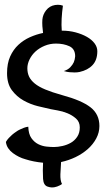

<svg xmlns="http://www.w3.org/2000/svg" viewBox="-20 -697 450 812"><path d="M242.2 -294.9Q325.2 -272.5 362.8 -243.2Q400.4 -213.9 400.4 -164.1Q400.4 -136.7 387.2 -111.8Q374 -86.9 351.6 -66.9Q329.1 -46.9 299.8 -32.7Q270.5 -18.6 238.3 -11.7Q236.3 13.7 235.4 40Q234.4 66.4 242.2 81.1Q237.3 85 231.9 87.4Q226.6 89.8 221.7 91.8Q215.8 93.8 210.9 94.7Q196.3 97.7 180.2 91.8Q164.1 85.9 162.1 59.6Q160.2 22.5 162.1 -8.8Q121.1 -12.7 87.9 -23.4Q73.2 -27.3 59.6 -34.2Q45.9 -41 34.2 -49.8Q22.5 -58.6 14.6 -70.3Q6.8 -82 4.9 -96.7Q9.8 -105.5 17.1 -113.3Q24.4 -121.1 31.2 -127Q39.1 -133.8 47.9 -139.6Q55.7 -145.5 64.5 -149.4Q72.3 -153.3 81.5 -156.7Q90.8 -160.2 99.6 -161.1Q100.6 -129.9 112.8 -112.8Q125 -95.7 141.6 -87.4Q158.2 -79.1 176.3 -77.1Q194.3 -75.2 208 -75.2Q224.6 -75.2 244.1 -79.6Q263.7 -84 279.8 -93.3Q295.9 -102.5 306.6 -118.7Q317.4 -134.8 317.4 -158.2Q317.4 -181.6 301.3 -195.8Q285.2 -210 264.6 -218.3Q244.1 -226.6 223.6 -230Q203.1 -233.4 194.3 -235.4Q171.9 -240.2 140.1 -248Q108.4 -255.9 79.6 -272Q50.8 -288.1 30.3 -315.4Q9.8 -342.8 9.8 -387.7Q9.8 -428.7 22.9 -458Q36.1 -487.3 57.6 -507.3Q79.1 -527.3 106.4 -539.6Q133.8 -551.8 162.1 -557.6Q160.2 -571.3 159.2 -585.9Q158.2 -600.6 159.2 -614.3Q161.1 -635.7 175.3 -653.8Q189.5 -671.9 212.9 -675.8Q218.8 -676.8 224.6 -676.8Q237.3 -676.8 246.1 -672.9Q242.2 -645.5 240.7 -618.2Q239.3 -590.8 241.2 -567.4Q272.5 -567.4 299.8 -560.1Q327.1 -552.7 347.7 -541Q368.2 -529.3 379.9 -513.7Q391.6 -498 391.6 -480.5Q391.6 -443.4 371.6 -421.9Q351.6 -400.4 316.4 -392.6Q306.6 -390.6 295.9 -390.6Q286.1 -390.6 274.4 -391.6Q262.7 -392.6 250 -396.5Q267.6 -402.3 277.3 -412.6Q287.1 -422.9 292 -433.6Q296.9 -445.3 297.9 -459Q297.9 -490.2 273.4 -501.5Q249 -512.7 216.8 -512.7Q191.4 -512.7 168.9 -503.4Q146.5 -494.1 130.4 -479.5Q114.3 -464.8 105 -445.8Q95.7 -426.8 95.7 -408.2Q95.7 -388.7 103 -373Q110.4 -357.4 127 -343.8Q143.6 -330.1 171.9 -318.4Q200.2 -306.6 242.2 -294.9Z"/></svg>

Font: Rancho
Style: Regular
Weight: 400
Designer: Font Diner, Inc
Foundry: Font Diner, Inc
Version: Version 1.001